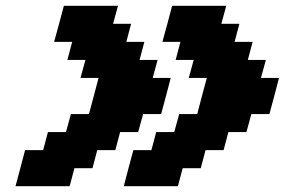

<svg xmlns="http://www.w3.org/2000/svg" viewBox="-20 -770 986 665"><path d="M408.7 -125H596.2L612.8 -187.5H675.3L691.9 -250H754.4L771 -312.5H833.5L850.6 -375H913.1Q918.9 -395.5 929.9 -437.3Q940.9 -479 946.3 -500H883.8L900.9 -562.5H838.4L855 -625H792.5L809.1 -687.5H746.6L763.7 -750H576.2Q570.8 -729.5 559.6 -687.5Q548.3 -645.5 542.5 -625H605L588.4 -562.5H650.9L633.8 -500H696.3Q690.4 -479 679.4 -437.3Q668.5 -395.5 663.1 -375H600.6L583.5 -312.5H521L504.4 -250H441.9Q436 -229 425 -187.3Q414.1 -145.5 408.7 -125ZM33.7 -125H221.2L237.8 -187.5H300.3L316.9 -250H379.4L396 -312.5H458.5L475.6 -375H538.1Q543.9 -395.5 554.9 -437.3Q565.9 -479 571.3 -500H508.8L525.9 -562.5H463.4L480 -625H417.5L434.1 -687.5H371.6L388.7 -750H201.2Q195.8 -729.5 184.6 -687.7Q173.3 -646 167.5 -625H230L213.4 -562.5H275.9L258.8 -500H321.3Q315.9 -479 304.9 -437.5Q293.9 -396 288.1 -375H225.6L208.5 -312.5H146L129.4 -250H66.9Q61.5 -229 50.3 -187.3Q39.1 -145.5 33.7 -125Z"/></svg>

Font: Faithful 32x
Style: SemiboldOblique
Weight: 400
Foundry: Faithful Resource Pack
Version: Version 1.0; January 27, 2023